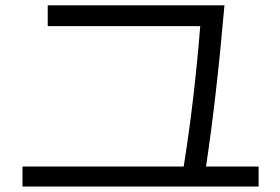

<svg xmlns="http://www.w3.org/2000/svg" viewBox="-20 -722 1040 713"><path d="M63.5 -29.3V-103.5H662.1Q701.2 -346.7 723.6 -625H157.2V-702.1H813.5Q784.2 -364.3 745.1 -103.5H940.4V-29.3Z"/></svg>

Font: GenEi M Gothic v2 Regular
Style: Regular
Weight: 400
Version: Version 2.0